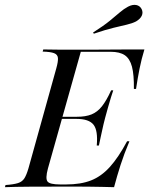

<svg xmlns="http://www.w3.org/2000/svg" viewBox="-39 -776 618 796"><path d="M-18.5 0 -16.1 -8.9Q17.7 -11.3 35.5 -16.9Q53.2 -22.6 62.1 -36.7Q71 -50.8 79 -78.2L194.4 -492.7Q202.4 -521 201.2 -535.5Q200 -550 185.1 -555.6Q170.2 -561.3 137.9 -562.1L140.3 -571Q163.7 -570.2 200.8 -570.2Q237.9 -570.2 288.7 -570.2Q328.2 -570.2 364.9 -570.2Q401.6 -570.2 435.5 -570.6Q469.4 -571 500.4 -571Q531.5 -571 559.7 -571Q547.6 -531.5 539.5 -491.1Q531.5 -450.8 525 -407.3H516.1Q516.9 -466.1 508.1 -499.6Q499.2 -533.1 478.2 -547.2Q457.3 -561.3 419.4 -561.3H296L159.7 -77.4Q148.4 -35.5 158.1 -23.4Q167.7 -11.3 210.5 -11.3H235.5Q295.2 -11.3 337.9 -27.8Q380.6 -44.4 416.1 -83.5Q451.6 -122.6 487.9 -190.3H497.6Q475.8 -138.7 460.9 -92.3Q446 -46 433.9 0Q408.9 -0.8 384.3 -1.2Q359.7 -1.6 334.7 -2Q309.7 -2.4 283.1 -2.4Q256.5 -2.4 227.4 -2.4Q145.2 -2.4 83.5 -2Q21.8 -1.6 -18.5 0ZM191.1 -283.1 193.5 -291.9H357.3L354.8 -283.1ZM362.1 -172.6Q367.7 -234.7 348.8 -258.9Q329.8 -283.1 278.2 -283.1L279.8 -291.9Q316.1 -291.9 340.3 -301.6Q364.5 -311.3 383.5 -335.1Q402.4 -358.9 421.8 -401.6H430.6Q427.4 -392.7 421.4 -373.4Q415.3 -354 408.9 -331Q402.4 -308.1 396.8 -287.1Q393.5 -275 390.3 -261.3Q387.1 -247.6 383.9 -232.7Q380.6 -217.7 377.4 -202.8Q374.2 -187.9 371 -172.6ZM350 -636.3 346.8 -641.1Q391.1 -669.4 416.1 -689.9Q441.1 -710.5 458.1 -725Q475 -739.5 491.9 -748.4Q510.5 -758.1 525.8 -755.2Q541.1 -752.4 548.4 -737.9Q554.8 -724.2 548.8 -710.9Q542.7 -697.6 525 -687.1Q508.9 -679 486.7 -673.8Q464.5 -668.5 432.3 -660.9Q400 -653.2 350 -636.3Z"/></svg>

Font: Playfair 144pt
Style: Italic
Weight: 400
Italic angle: -15.6°
Designer: Claus Eggers Sørensen
Foundry: Claus Eggers Sørensen
Version: Version 2.001;gftools[0.9.30]